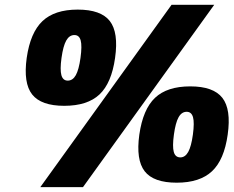

<svg xmlns="http://www.w3.org/2000/svg" viewBox="-20 -750 973 800"><path d="M303.7 -710Q400.4 -710 437.5 -662.4Q474.6 -614.7 459.5 -508.8Q444.8 -403.8 394.5 -356.4Q344.2 -309.1 247.6 -309.1Q151.4 -309.1 114 -356.4Q76.7 -403.8 91.3 -508.8Q106.4 -614.3 157 -662.1Q207.5 -710 303.7 -710ZM262.2 -414.1Q283.2 -414.1 295.9 -436.8Q308.6 -459.5 315.4 -508.8Q322.3 -559.1 316.2 -581.5Q310.1 -604 290 -604Q269 -604 256.1 -581.3Q243.2 -558.6 236.3 -508.8Q229.5 -459.5 235.8 -436.8Q242.2 -414.1 262.2 -414.1ZM325.7 29.8H147.9L694.8 -730H872.6ZM772.9 -390.1Q869.1 -390.1 906.5 -342.3Q943.8 -294.4 928.7 -189Q914.1 -84 863.3 -36.4Q812.5 11.2 716.3 11.2Q619.6 11.2 582.8 -36.4Q545.9 -84 560.5 -189Q575.7 -294.9 626 -342.5Q676.3 -390.1 772.9 -390.1ZM731.4 -94.2Q751.5 -94.2 764.2 -116.9Q776.9 -139.6 783.7 -189Q790.5 -239.3 784.2 -261.7Q777.8 -284.2 757.8 -284.2Q736.8 -284.2 724.1 -261.5Q711.4 -238.8 704.6 -189Q697.8 -139.6 704.1 -116.9Q710.4 -94.2 731.4 -94.2Z"/></svg>

Font: Fivo Sans Black
Style: Regular
Weight: 900
Designer: Alexander Slobzheninov
Foundry: Alexander Slobzheninov
Version: 1.0